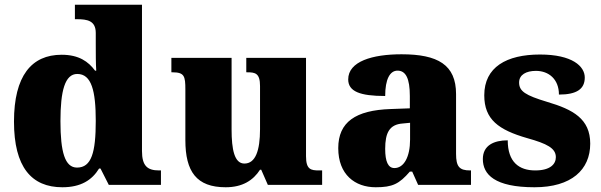

<svg xmlns="http://www.w3.org/2000/svg" viewBox="-20 -780 2534 810"><path d="M243 10C321 10 368 -20 398 -69H404L439 0H659V-61H651C602 -61 579 -80 579 -143V-760H296V-699H304C348 -699 384 -693 384 -641V-596C384 -557 384 -512 386 -482H381C353 -520 313 -549 240 -549C113 -549 39 -460 39 -267C39 -75 113 10 243 10ZM305 -73C254 -73 235 -138 235 -269C235 -397 254 -468 306 -468C366 -468 384 -397 384 -270C384 -137 366 -73 305 -73Z M932 10C1003 10 1048 -19 1077 -64H1082L1110 0H1339V-61H1327C1292 -61 1271 -64 1271 -121V-536H1019V-475H1023C1057 -475 1077 -471 1077 -417V-235C1077 -145 1058 -90 1011 -90C969 -90 957 -149 957 -234V-536H703V-475H707C758 -475 762 -459 762 -402V-189C762 -56 809 10 932 10Z M1565 10C1636 10 1664 -4 1709 -56H1719L1744 0H1967V-61H1963C1918 -61 1904 -77 1904 -131V-383C1904 -507 1827 -551 1674 -551C1551 -551 1449 -521 1449 -445C1449 -394 1499 -375 1605 -375C1605 -446 1625 -482 1657 -482C1692 -482 1709 -449 1709 -375V-323L1628 -320C1480 -315 1407 -265 1407 -155C1407 -43 1478 10 1565 10ZM1644 -71C1617 -71 1605 -99 1605 -152C1605 -220 1623 -255 1679 -259L1710 -262V-191C1710 -118 1684 -71 1644 -71Z M2235 10C2391 10 2470 -64 2470 -174C2470 -279 2397 -318 2289 -350C2196 -378 2170 -395 2170 -432C2170 -465 2200 -481 2241 -481C2295 -481 2338 -446 2338 -381C2414 -381 2447 -405 2447 -453C2447 -500 2395 -550 2258 -550C2117 -550 2023 -497 2023 -378C2023 -276 2083 -232 2205 -197C2287 -174 2325 -155 2325 -117C2325 -88 2302 -61 2238 -61C2170 -61 2122 -96 2122 -188C2064 -188 2017 -167 2017 -109C2017 -44 2067 10 2235 10Z"/></svg>

Font: Noto Serif Georgian Black
Style: Regular
Weight: 900
Designer: Monotype Design Team, Akaki Razmadze
Foundry: Google LLC
Version: Version 2.003